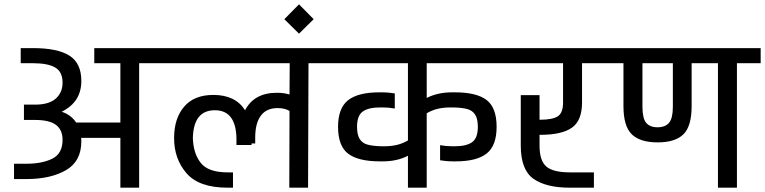

<svg xmlns="http://www.w3.org/2000/svg" viewBox="-20 -870 3546 890"><path d="M735 -647V-577H625V0H538V-231H356Q357 -226 357 -215Q357 -122 285.5 -81Q214 -40 103 -40H45V-111H103Q175 -111 222.5 -134.5Q270 -158 270 -222Q270 -268 239.5 -291Q209 -314 142 -314H91V-385H143Q207 -385 238.5 -413Q270 -441 270 -487Q270 -537 236 -557Q202 -577 133 -577H76V-647H133Q247 -647 302 -612Q357 -577 357 -495Q357 -446 334.5 -410.5Q312 -375 266 -352Q309 -338 333 -302H538V-577H417V-647Z M1520 -647V-577H1410L1408 0H1321L1322 -356Q1299 -369 1267 -369Q1216 -369 1190 -335Q1164 -301 1163 -237V-205H1146V-198H1076V-230Q1073 -359 976 -359Q877 -359 874 -230Q876 -159 910.5 -115Q945 -71 1035 -71H1060V0H1035Q903 0 845 -66.5Q787 -133 787 -230Q787 -321 833.5 -375.5Q880 -430 969 -430Q1071 -430 1116 -359Q1158 -440 1264 -440Q1295 -440 1322 -432L1323 -577H715V-647Z M1298 -781 1366 -850 1434 -781 1366 -714Z M1958 -577V-416Q2009 -442 2075 -442H2089Q2189 -442 2235.5 -406.5Q2282 -371 2282 -282Q2282 -195 2236 -158.5Q2190 -122 2092 -122H2080Q2065 -122 2048 -123.5Q2031 -125 2020 -127V-197Q2048 -192 2076 -192H2088Q2142 -192 2168.5 -211Q2195 -230 2195 -282Q2195 -319 2182.5 -338.5Q2170 -358 2146 -364.5Q2122 -371 2082 -372H2068Q2037 -372 2010.5 -366Q1984 -360 1958 -345V0H1871V-148Q1821 -122 1754 -122H1741Q1641 -122 1594 -157.5Q1547 -193 1547 -282Q1547 -369 1593.5 -405.5Q1640 -442 1738 -442H1750Q1765 -442 1782 -440.5Q1799 -439 1810 -437V-367Q1782 -372 1754 -372H1742Q1688 -372 1661.5 -353Q1635 -334 1635 -282Q1635 -245 1647.5 -225.5Q1660 -206 1684 -199.5Q1708 -193 1748 -192H1761Q1792 -192 1818.5 -198Q1845 -204 1871 -219V-577H1500V-647H2329V-577Z M2481 -245V-195Q2481 -125 2512.5 -98Q2544 -71 2621 -71H2733V0H2621Q2511 0 2452.5 -41.5Q2394 -83 2394 -195V-429H2481V-315H2484Q2540 -315 2565 -330.5Q2590 -346 2590 -395V-577H2309V-647H2787V-577H2678V-395Q2678 -311 2631 -278Q2584 -245 2484 -245Z M3506 -647V-577H3396V0H3308V-577H3186V-378Q3186 -285 3148 -247.5Q3110 -210 3028 -210Q2947 -210 2908.5 -247.5Q2870 -285 2870 -378V-577H2767V-647ZM3099 -577H2958V-375Q2958 -322 2975 -301Q2992 -280 3028 -280Q3064 -280 3081.5 -301Q3099 -322 3099 -375Z"/></svg>

Font: Biryani
Style: Regular
Weight: 400
Designer: Dan Reynolds and Mathieu Réguer
Foundry: Dan Reynolds and Mathieu Réguer
Version: Version 1.004; ttfautohint (v1.1) -l 5 -r 5 -G 72 -x 0 -D la